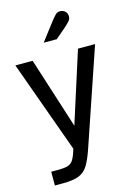

<svg xmlns="http://www.w3.org/2000/svg" viewBox="-130 -772 688 998"><g transform="rotate(-15 214.5 -273.0)"><path d="M37 161V87H71Q107 87 126 81.5Q145 76 156.5 57.5Q168 39 179 1L0 -495H93L215 -113L337 -495H429L253 22Q235 75 216.5 105.5Q198 136 167 148.5Q136 161 80 161ZM173 -571Q176 -575 188.5 -591.5Q201 -608 217 -629Q233 -650 247.5 -668.5Q262 -687 269 -694Q279 -707 297 -707Q313 -707 324 -696.5Q335 -686 335 -669Q335 -662 332.5 -655.5Q330 -649 322 -641Q315 -633 297 -617Q279 -601 262.5 -587.5Q246 -574 243 -571Z"/></g></svg>

Font: Atkinson Hyperlegible
Style: Regular
Weight: 400
Designer: Elliott Scott, Megan Eiswerth, Linus Boman, Theodore Petrosky
Foundry: Braille Institute
Version: Version 1.006; ttfautohint (v1.8.3)